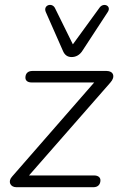

<svg xmlns="http://www.w3.org/2000/svg" viewBox="-20 -781 499 801"><path d="M48 0H370C388 0 399 -11 399 -29C399 -41 389 -49 373 -49H101L440 -436C463 -461 453 -485 425 -485H115C97 -485 86 -475 86 -457C86 -445 95 -437 112 -437H373L31 -45C11 -24 23 0 48 0ZM279 -543C296 -543 313 -551 325 -571L429 -730C447 -756 413 -772 396 -750L284 -596L209 -748C196 -772 159 -759 171 -731L242 -570C250 -550 263 -543 279 -543Z"/></svg>

Font: SN Pro Light
Style: Italic
Weight: 300
Italic angle: -8.99998°
Designer: Tobias Whetton
Foundry: Supernotes
Version: Version 1.001;Glyphs 3.2 (3249)